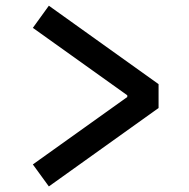

<svg xmlns="http://www.w3.org/2000/svg" viewBox="-20 -666 660 672"><path d="M151 -13.5 535 -288V-371.5L151 -646L95 -568.5L425.5 -332.5V-326.5L95 -90.5Z"/></svg>

Font: Monaspace Krypton Medium
Style: Regular
Weight: 500
Designer: Riley Cran & the Lettermatic Team
Foundry: Lettermatic
Version: Version 1.101 (Monaspace Krypton)